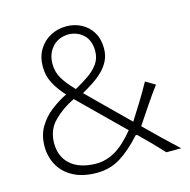

<svg xmlns="http://www.w3.org/2000/svg" viewBox="-110 -853 958 970"><g transform="rotate(-15 369.5 -368.5)"><path d="M280.8 9.8Q349.1 9.8 404.3 -24.7Q459.5 -59.1 516.6 -123H524.4Q556.2 -92.3 586.7 -61Q617.2 -29.8 644.5 0H722.2Q679.2 -39.6 637.7 -79.8Q596.2 -120.1 555.7 -160.2Q587.4 -207.5 618.2 -253.2Q648.9 -298.8 682.1 -343.8L632.3 -373.5Q606.9 -326.7 579.6 -282.7Q552.2 -238.8 522.9 -192.4L314.9 -397.5Q342.8 -413.1 371.3 -431.6Q399.9 -450.2 423.6 -472.9Q447.3 -495.6 461.7 -524.2Q476.1 -552.7 476.1 -589.4Q476.1 -637.7 455.1 -672.9Q434.1 -708 398.4 -726.8Q362.8 -745.6 319.3 -745.6Q273.9 -745.6 236.1 -725.1Q198.2 -704.6 175.8 -667.2Q153.3 -629.9 153.3 -578.6Q153.3 -531.2 173.8 -492.2Q194.3 -453.1 230.5 -413.1Q188 -392.1 148.2 -361.6Q108.4 -331.1 83 -288.1Q57.6 -245.1 57.6 -186.5Q57.6 -133.3 82.3 -88.6Q106.9 -43.9 156.7 -17.1Q206.5 9.8 280.8 9.8ZM489.7 -156.7Q436.5 -91.8 388.4 -64Q340.3 -36.1 286.6 -36.1Q200.7 -37.6 154.5 -78.9Q108.4 -120.1 108.4 -189.9Q108.4 -258.8 152.6 -304Q196.8 -349.1 261.7 -380.9ZM285.6 -426.8Q244.1 -469.2 224.1 -503.7Q204.1 -538.1 204.1 -579.1Q204.1 -631.3 234.9 -666.5Q265.6 -701.7 320.3 -703.6Q368.7 -701.7 399.2 -671.6Q429.7 -641.6 429.7 -587.9Q429.7 -549.3 409.4 -521Q389.2 -492.7 356.2 -470.2Q323.2 -447.8 285.6 -426.8Z"/></g></svg>

Font: Pinar FD VF
Style: Regular
Weight: 300
Designer: Amin Abedi
Version: Version 2.000